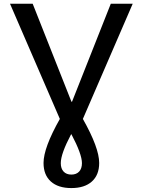

<svg xmlns="http://www.w3.org/2000/svg" viewBox="-20 -750 743 1001"><path d="M32.2 -730.5H150.4L352.5 -219.7H355.5L557.6 -730.5H671.9L412.1 -129.9Q497.1 20.5 497.1 99.6Q497.1 162.1 459 196.3Q420.9 230.5 352.1 230.5Q283.2 230.5 245.1 196.3Q207 162.1 207 99.6Q207 20.5 292 -129.9ZM296.9 100.6Q296.9 128.9 311.5 144.5Q326.2 160.2 352.1 160.2Q377.9 160.2 392.6 144.5Q407.2 128.9 407.2 100.6Q407.2 53.7 352.5 -49.8H350.6Q296.9 51.8 296.9 100.6Z"/></svg>

Font: GenEi M Gothic v2 Medium
Style: Regular
Weight: 500
Version: Version 2.0